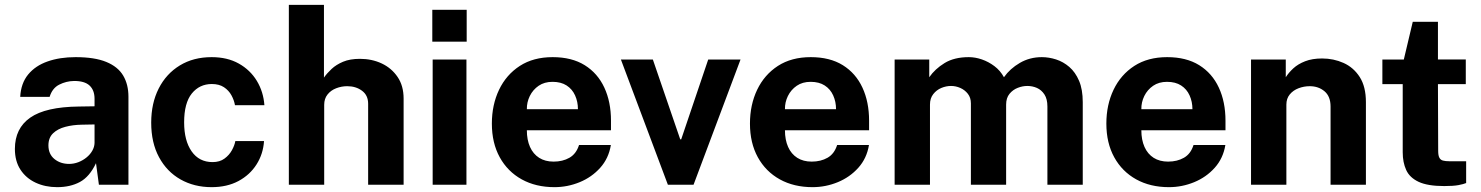

<svg xmlns="http://www.w3.org/2000/svg" viewBox="-20 -763 6116 793"><path d="M216 10Q167 10 127.2 -8.5Q87.5 -27 64.5 -62.2Q41.5 -97.5 41.5 -148Q41.5 -233 105 -277.2Q168.5 -321.5 305.5 -323L370.5 -324V-355Q370.5 -390.5 349.8 -409.8Q329 -429 285 -428.5Q253.5 -428 224.8 -413.5Q196 -399 185 -363H63.5Q66.5 -419 96.2 -455.2Q126 -491.5 176.5 -509.2Q227 -527 292 -527Q371 -527 419 -507.2Q467 -487.5 488.8 -450.8Q510.5 -414 510.5 -363.5V0H388.5L376.5 -89Q350 -33 310.2 -11.5Q270.5 10 216 10ZM265.5 -86Q285 -86 303.8 -93.2Q322.5 -100.5 337.5 -112.8Q352.5 -125 361.2 -140.5Q370 -156 370.5 -172.5V-249L318 -248Q281.5 -247.5 250 -239.2Q218.5 -231 199.2 -212.5Q180 -194 180 -162.5Q180 -126.5 204.8 -106.2Q229.5 -86 265.5 -86Z M854 10Q782 10 725.5 -22Q669 -54 636.8 -113.8Q604.5 -173.5 604.5 -256.5Q604.5 -336.5 635.5 -397.5Q666.5 -458.5 722.8 -492.8Q779 -527 854 -527Q919 -527 966.2 -500.5Q1013.5 -474 1040.8 -429Q1068 -384 1072 -328.5H950.5Q947 -349 936 -369.2Q925 -389.5 905 -402.8Q885 -416 855 -416Q804 -416 772.2 -376.8Q740.5 -337.5 740.5 -257.5Q740.5 -182 771.5 -137.8Q802.5 -93.5 858 -93.5Q887.5 -93.5 907.2 -108Q927 -122.5 938 -142.8Q949 -163 952 -180.5H1070.5Q1067 -127 1039.5 -83.8Q1012 -40.5 964.8 -15.2Q917.5 10 854 10Z M1173 0V-743H1318V-442.5Q1330.5 -460.5 1349.5 -478.2Q1368.5 -496 1397 -508Q1425.5 -520 1466.5 -520Q1516 -520 1556.8 -500.8Q1597.5 -481.5 1622.2 -445Q1647 -408.5 1647 -356V0H1500.5V-334.5Q1500.5 -369.5 1475.2 -388.2Q1450 -407 1414 -407Q1390.5 -407 1368.5 -398.5Q1346.5 -390 1332.8 -372.8Q1319 -355.5 1319 -330V0Z M1767 0V-517H1906.5V0ZM1765.5 -591V-722.5H1907.5V-591Z M2270 10Q2193 10 2134.8 -22.2Q2076.5 -54.5 2044 -113.5Q2011.5 -172.5 2011.5 -252.5Q2011.5 -330 2041.2 -392.2Q2071 -454.5 2127 -490.8Q2183 -527 2262.5 -527Q2341.5 -527 2395 -493.8Q2448.5 -460.5 2476 -401.2Q2503.5 -342 2503.5 -264.5V-225H2156Q2156 -185.5 2169 -156.2Q2182 -127 2206.8 -111.2Q2231.5 -95.5 2266.5 -95.5Q2304 -95.5 2332 -111.5Q2360 -127.5 2371.5 -164H2503Q2494 -109 2459 -70Q2424 -31 2374 -10.5Q2324 10 2270 10ZM2156 -312H2367Q2367 -343 2355.2 -369Q2343.5 -395 2320.2 -410Q2297 -425 2262 -425Q2228.5 -425 2204.8 -408.8Q2181 -392.5 2168.2 -366.5Q2155.5 -340.5 2156 -312Z M2738.5 0 2544.5 -517H2676.5L2789.5 -187.5H2793.5L2905 -517H3038.5L2844.5 0Z M3336 10Q3259 10 3200.8 -22.2Q3142.5 -54.5 3110 -113.5Q3077.5 -172.5 3077.5 -252.5Q3077.5 -330 3107.2 -392.2Q3137 -454.5 3193 -490.8Q3249 -527 3328.5 -527Q3407.5 -527 3461 -493.8Q3514.5 -460.5 3542 -401.2Q3569.5 -342 3569.5 -264.5V-225H3222Q3222 -185.5 3235 -156.2Q3248 -127 3272.8 -111.2Q3297.5 -95.5 3332.5 -95.5Q3370 -95.5 3398 -111.5Q3426 -127.5 3437.5 -164H3569Q3560 -109 3525 -70Q3490 -31 3440 -10.5Q3390 10 3336 10ZM3222 -312H3433Q3433 -343 3421.2 -369Q3409.5 -395 3386.2 -410Q3363 -425 3328 -425Q3294.5 -425 3270.8 -408.8Q3247 -392.5 3234.2 -366.5Q3221.5 -340.5 3222 -312Z M3675 0V-517H3818V-444Q3841.5 -478 3881.2 -502.5Q3921 -527 3981.5 -527Q4008 -527 4035.5 -517.5Q4063 -508 4087.2 -489.8Q4111.5 -471.5 4126.5 -444Q4151.5 -479.5 4192.2 -503.2Q4233 -527 4283 -527Q4312 -527 4341.8 -517.5Q4371.5 -508 4396.5 -486.5Q4421.5 -465 4436.8 -429.2Q4452 -393.5 4452 -341V0H4306V-323Q4306 -354 4293.8 -372.8Q4281.5 -391.5 4262.8 -399.8Q4244 -408 4223 -408Q4203.5 -408 4183.5 -400.2Q4163.5 -392.5 4149.5 -375.5Q4135.5 -358.5 4135.5 -331V0H3990V-336Q3990 -359.5 3977.5 -375.5Q3965 -391.5 3946.2 -399.8Q3927.5 -408 3908 -408Q3888 -408 3868 -399.8Q3848 -391.5 3834.5 -374.2Q3821 -357 3821 -331V0Z M4808 10Q4731 10 4672.8 -22.2Q4614.5 -54.5 4582 -113.5Q4549.5 -172.5 4549.5 -252.5Q4549.5 -330 4579.2 -392.2Q4609 -454.5 4665 -490.8Q4721 -527 4800.5 -527Q4879.5 -527 4933 -493.8Q4986.5 -460.5 5014 -401.2Q5041.5 -342 5041.5 -264.5V-225H4694Q4694 -185.5 4707 -156.2Q4720 -127 4744.8 -111.2Q4769.5 -95.5 4804.5 -95.5Q4842 -95.5 4870 -111.5Q4898 -127.5 4909.5 -164H5041Q5032 -109 4997 -70Q4962 -31 4912 -10.5Q4862 10 4808 10ZM4694 -312H4905Q4905 -343 4893.2 -369Q4881.5 -395 4858.2 -410Q4835 -425 4800 -425Q4766.5 -425 4742.8 -408.8Q4719 -392.5 4706.2 -366.5Q4693.5 -340.5 4694 -312Z M5147 0V-517H5290.5V-444Q5302.5 -463 5321.8 -480.8Q5341 -498.5 5370.5 -510Q5400 -521.5 5440.5 -521.5Q5488 -521.5 5529.2 -503Q5570.5 -484.5 5596 -444.8Q5621.5 -405 5621.5 -341V0H5475.5V-323Q5475.5 -365 5450.5 -386Q5425.5 -407 5389.5 -407Q5365.5 -407 5343.2 -398.5Q5321 -390 5307 -373Q5293 -356 5293 -331V0Z M5945 5.5Q5876.5 5.5 5839.2 -12Q5802 -29.5 5787.8 -61Q5773.5 -92.5 5773.5 -134V-415.5H5689.5V-517H5778L5815 -673H5919V-517.5H6034V-415.5H5919L5920 -140Q5920 -121 5924.8 -111.8Q5929.5 -102.5 5939.8 -99.8Q5950 -97 5966 -97H6035.5V-7Q6025 -2.5 6004 1.5Q5983 5.5 5945 5.5Z"/></svg>

Font: Public Sans Thin
Style: Bold
Weight: 700
Version: Version 2.001